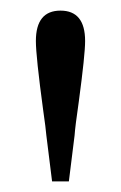

<svg xmlns="http://www.w3.org/2000/svg" viewBox="-20 -804 225 358"><path d="M77.1 -465.8 66.4 -551.8Q65.4 -564.5 60.5 -598.6Q46.9 -699.2 46.9 -727.5Q46.9 -784.2 92.8 -784.2Q138.7 -784.2 138.7 -727.5Q138.7 -702.1 127 -615.2Q120.1 -567.4 119.1 -551.8L108.4 -465.8Z"/></svg>

Font: Bpmf GenYo Min R
Style: R
Weight: 400
Foundry: But Ko
Version: Version 1.320